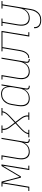

<svg xmlns="http://www.w3.org/2000/svg" viewBox="1340 -1948 791 3591"><g transform="rotate(-90 1735.5 -152.5)"><path d="M-40 0V-18H21L101 -502H42V-520H134L223 -179L426 -520H456L373 -18H432V0H350L432 -497L230 -156H210L120 -497L38 0Z M690 8Q664 8 639.5 1Q615 -6 596.5 -22.5Q578 -39 568 -61.5Q558 -84 553.5 -109Q549 -134 550.5 -160.5Q552 -187 556 -213L604 -502H545V-520H627L575 -210Q572 -186 570.5 -162.5Q569 -139 572.5 -116Q576 -93 585.5 -72.5Q595 -52 612 -37.5Q629 -23 651 -16.5Q673 -10 697 -10Q719 -10 741.5 -15.5Q764 -21 784.5 -33Q805 -45 821.5 -63Q838 -81 849.5 -101.5Q861 -122 867.5 -144Q874 -166 878 -189L933 -520H953L876 -59Q875 -49 876 -39.5Q877 -30 882.5 -23Q888 -16 897.5 -13Q907 -10 916 -10H928V8H913Q900 8 887.5 4Q875 0 866.5 -9.5Q858 -19 856 -32Q854 -45 856 -59L863 -100Q851 -76 832.5 -55Q814 -34 791 -19Q768 -4 742 2Q716 8 690 8Z M963 0V-18H1024L1025 -26Q1028 -44 1037 -61.5Q1046 -79 1057 -94.5Q1068 -110 1081 -124.5Q1094 -139 1108 -153V-154Q1110 -155 1111.5 -156.5Q1113 -158 1115 -160L1224 -261L1148 -361Q1139 -375 1129.5 -390Q1120 -405 1113 -422Q1106 -439 1102.5 -457Q1099 -475 1102 -494L1104 -502H1045V-520H1185V-502H1124L1122 -494Q1120 -477 1123 -460Q1126 -443 1132 -428Q1138 -413 1146 -399Q1154 -385 1164 -372L1238 -274L1345 -373Q1360 -386 1372.5 -399.5Q1385 -413 1396.5 -428Q1408 -443 1417 -460Q1426 -477 1428 -494L1430 -502H1371V-520H1511V-502H1450L1448 -494Q1446 -476 1437 -458.5Q1428 -441 1417 -425.5Q1406 -410 1393 -395.5Q1380 -381 1365 -367V-366Q1363 -365 1362 -363.5Q1361 -362 1358 -360L1250 -259L1325 -159Q1335 -145 1344.5 -130Q1354 -115 1360.5 -98Q1367 -81 1370.5 -63Q1374 -45 1371 -26L1370 -18H1429V0H1289V-18H1350L1351 -26Q1354 -43 1350.5 -60Q1347 -77 1341 -92Q1335 -107 1327 -121Q1319 -135 1309 -148L1235 -246L1128 -147Q1114 -134 1101 -120.5Q1088 -107 1076.5 -92Q1065 -77 1056.5 -60Q1048 -43 1045 -26L1044 -18H1103V0Z M1688 8Q1661 8 1636 1Q1611 -6 1592 -21.5Q1573 -37 1561.5 -60Q1550 -83 1546 -108Q1542 -133 1543 -159.5Q1544 -186 1548 -213L1568 -333Q1572 -358 1580 -382.5Q1588 -407 1601.5 -430Q1615 -453 1633.5 -472Q1652 -491 1675 -504Q1698 -517 1723.5 -522.5Q1749 -528 1774 -528Q1801 -528 1827 -520.5Q1853 -513 1871 -496Q1889 -479 1899.5 -455Q1910 -431 1914 -405L1933 -520H1953L1876 -59Q1875 -49 1876 -39.5Q1877 -30 1882.5 -23Q1888 -16 1897.5 -13Q1907 -10 1916 -10H1928V8H1913Q1900 8 1887.5 4Q1875 0 1866.5 -9.5Q1858 -19 1856 -32Q1854 -45 1856 -59L1863 -100Q1850 -76 1831.5 -54.5Q1813 -33 1789.5 -18.5Q1766 -4 1740 2Q1714 8 1688 8ZM1694 -10Q1717 -10 1740 -15Q1763 -20 1783.5 -32.5Q1804 -45 1821 -62.5Q1838 -80 1849.5 -101Q1861 -122 1867.5 -144Q1874 -166 1878 -189L1898 -309Q1902 -333 1903 -357Q1904 -381 1900 -403.5Q1896 -426 1886.5 -447Q1877 -468 1860.5 -482.5Q1844 -497 1821.5 -503.5Q1799 -510 1775 -510Q1752 -510 1728.5 -505Q1705 -500 1684.5 -488Q1664 -476 1647 -458Q1630 -440 1617.5 -419Q1605 -398 1598 -375.5Q1591 -353 1587 -330L1567 -210Q1564 -186 1563 -162Q1562 -138 1566 -115Q1570 -92 1580 -71.5Q1590 -51 1607 -36.5Q1624 -22 1647 -16Q1670 -10 1694 -10Z M2190 8Q2164 8 2139.5 1Q2115 -6 2096.5 -22.5Q2078 -39 2068 -61.5Q2058 -84 2053.5 -109Q2049 -134 2050.5 -160.5Q2052 -187 2056 -213L2104 -502H2045V-520H2127L2075 -210Q2072 -186 2070.5 -162.5Q2069 -139 2072.5 -116Q2076 -93 2085.5 -72.5Q2095 -52 2112 -37.5Q2129 -23 2151 -16.5Q2173 -10 2197 -10Q2219 -10 2241.5 -15.5Q2264 -21 2284.5 -33Q2305 -45 2321.5 -63Q2338 -81 2349.5 -101.5Q2361 -122 2367.5 -144Q2374 -166 2378 -189L2433 -520H2453L2376 -59Q2375 -49 2376 -39.5Q2377 -30 2382.5 -23Q2388 -16 2397.5 -13Q2407 -10 2416 -10H2428V8H2413Q2400 8 2387.5 4Q2375 0 2366.5 -9.5Q2358 -19 2356 -32Q2354 -45 2356 -59L2363 -100Q2351 -76 2332.5 -55Q2314 -34 2291 -19Q2268 -4 2242 2Q2216 8 2190 8Z M2444 0 2447 -18Q2462 -18 2477.5 -22.5Q2493 -27 2506 -36.5Q2519 -46 2529.5 -59Q2540 -72 2547.5 -86.5Q2555 -101 2560 -116Q2565 -131 2569 -146Q2573 -161 2575.5 -176Q2578 -191 2581 -206L2630 -502H2571V-520H2953L2870 -18H2929V0H2847L2930 -502H2650L2605 -234Q2602 -215 2599 -196.5Q2596 -178 2592 -159Q2588 -140 2582.5 -121.5Q2577 -103 2568 -85Q2559 -67 2546 -50.5Q2533 -34 2517 -22Q2501 -10 2482 -5Q2463 0 2444 0Z M3158 223Q3137 223 3117 220.5Q3097 218 3078.5 211Q3060 204 3045 192.5Q3030 181 3019.5 164.5Q3009 148 3005.5 128.5Q3002 109 3004 88H3024Q3021 115 3030.5 139.5Q3040 164 3059.5 179Q3079 194 3105 199.5Q3131 205 3158 205Q3180 205 3203 200Q3226 195 3247 183Q3268 171 3285 152.5Q3302 134 3313.5 113.5Q3325 93 3332 70.5Q3339 48 3343 25L3363 -100Q3351 -76 3332.5 -55Q3314 -34 3291 -19Q3268 -4 3242 2Q3216 8 3190 8Q3164 8 3139.5 1Q3115 -6 3096.5 -22.5Q3078 -39 3068 -61.5Q3058 -84 3053.5 -109Q3049 -134 3050.5 -160.5Q3052 -187 3056 -213L3104 -502H3045V-520H3185V-502H3124L3075 -210Q3072 -186 3070.5 -162.5Q3069 -139 3072.5 -116Q3076 -93 3085.5 -72.5Q3095 -52 3112 -37.5Q3129 -23 3151 -16.5Q3173 -10 3197 -10Q3219 -10 3241.5 -15.5Q3264 -21 3284.5 -33Q3305 -45 3321.5 -63Q3338 -81 3349.5 -101.5Q3361 -122 3367.5 -144Q3374 -166 3378 -189L3430 -502H3371V-520H3511V-502H3450L3362 28Q3358 53 3350.5 77.5Q3343 102 3329.5 124.5Q3316 147 3297.5 166.5Q3279 186 3256 199Q3233 212 3207.5 217.5Q3182 223 3158 223Z"/></g></svg>

Font: Iosevka Curly Slab Thin
Style: Italic
Weight: 100
Italic angle: -9°
Monospace: yes
Designer: Belleve Invis
Foundry: Belleve Invis
Version: Version 22.1.2; ttfautohint (v1.8.4)